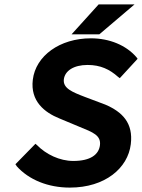

<svg xmlns="http://www.w3.org/2000/svg" viewBox="-20 -840 645 872"><path d="M55 -86C111 -23 199 12 297 12C458 12 561 -77 574 -185C586 -282 535 -332 458 -365L365 -400C308 -422 265 -439 270 -480C275 -518 314 -545 378 -545C436 -545 478 -525 516 -491L524 -485L605 -573L599 -581C553 -634 478 -666 393 -666C251 -666 142 -586 129 -478C117 -380 183 -329 250 -302L341 -264C403 -239 439 -225 434 -181C429 -138 391 -109 313 -109C251 -109 189 -139 148 -181L141 -187L50 -94L55 -87ZM305 -684H431L591 -820H428Z"/></svg>

Font: Falling Sky
Style: SeBdObl
Weight: 600
Designer: Paul D. Hunt
Foundry: Adobe Systems Incorporated
Version: Version 1.02